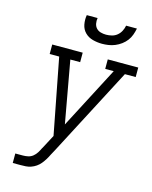

<svg xmlns="http://www.w3.org/2000/svg" viewBox="-137 -1044 897 1132"><g transform="rotate(15 311.0 -477.5)"><path d="M53 0V-58H99Q115 -58 131 -61.5Q147 -65 160 -75.5Q173 -86 182 -100.5Q191 -115 198 -130L199 -131Q199 -131 199 -131Q199 -131 199 -131L244 -216L155 -677H97V-735H283V-677H223L291 -299L488 -677H436V-735H622V-677H556L275 -139L256 -104Q249 -89 240 -74.5Q231 -60 220 -46.5Q209 -33 194.5 -23Q180 -13 164 -7.5Q148 -2 132 -1Q116 0 99 0ZM379 -815Q350 -815 322 -822.5Q294 -830 274.5 -849.5Q255 -869 249.5 -897.5Q244 -926 249 -955H315Q312 -938 315 -921.5Q318 -905 328.5 -893.5Q339 -882 355 -877.5Q371 -873 388 -873Q406 -873 423.5 -877.5Q441 -882 455 -893.5Q469 -905 477.5 -921.5Q486 -938 489 -955H555Q551 -935 544 -915.5Q537 -896 524.5 -879.5Q512 -863 494.5 -850Q477 -837 457.5 -829Q438 -821 418 -818Q398 -815 379 -815Z"/></g></svg>

Font: Iosevka Slab LtExObl
Style: Regular
Weight: 300
Width: 7
Italic angle: -9°
Monospace: yes
Designer: Belleve Invis
Foundry: Belleve Invis
Version: Version 11.1.0; ttfautohint (v1.8.3)